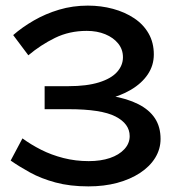

<svg xmlns="http://www.w3.org/2000/svg" viewBox="-20 -654 636 684"><path d="M295 10Q229 10 177.5 -4Q126 -18 87 -39.5Q48 -61 18 -82L60 -161Q90 -139 126.5 -120.5Q163 -102 206 -91Q249 -80 296 -80Q339 -80 371.5 -91Q404 -102 423 -122.5Q442 -143 442 -169Q442 -213 391.5 -239Q341 -265 224 -265H139V-347H224Q289 -347 332.5 -360.5Q376 -374 397 -397.5Q418 -421 418 -450Q418 -478 401 -499Q384 -520 355 -532Q326 -544 289 -544Q227 -544 176 -519Q125 -494 81 -457L27 -529Q59 -557 100.5 -581Q142 -605 190.5 -619.5Q239 -634 293 -634Q340 -634 382.5 -622.5Q425 -611 458 -589Q491 -567 509.5 -534.5Q528 -502 528 -460Q528 -421 506.5 -389Q485 -357 446 -334Q407 -311 356 -299.5Q305 -288 246 -288V-322Q319 -322 376 -312.5Q433 -303 472.5 -283Q512 -263 532 -232.5Q552 -202 552 -159Q552 -123 533 -92Q514 -61 479 -38Q444 -15 397.5 -2.5Q351 10 295 10Z"/></svg>

Font: BioRhyme Medium
Style: Regular
Weight: 500
Designer: Aoife Mooney
Foundry: Aoife Mooney Type
Version: Version 1.600;gftools[0.9.33]